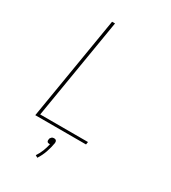

<svg xmlns="http://www.w3.org/2000/svg" viewBox="-226 -848 1052 1183"><g transform="rotate(30 300.0 -257.0)"><path d="M92 0 214 -735H235L116 -19H456L453 0ZM234 221 218 212Q234 188 244 162.5Q254 137 260 110Q259 110 258 110Q257 110 256 110Q252 110 247.5 109Q243 108 240.5 104.5Q238 101 237.5 96.5Q237 92 238 88Q238 83 240.5 79Q243 75 246.5 71.5Q250 68 254.5 66.5Q259 65 264 65Q268 65 272.5 66.5Q277 68 279.5 71.5Q282 75 282.5 79Q283 83 283 88Q277 123 265.5 156.5Q254 190 234 221Z"/></g></svg>

Font: Iosevka Curly ThExObl
Style: Regular
Weight: 100
Width: 7
Italic angle: -9°
Monospace: yes
Designer: Belleve Invis
Foundry: Belleve Invis
Version: Version 11.1.0; ttfautohint (v1.8.3)